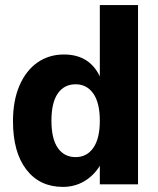

<svg xmlns="http://www.w3.org/2000/svg" viewBox="-20 -724 619 754"><path d="M372 -704H522V0H372V-73Q348 -34 310.5 -12Q273 10 227 10Q136 10 83.5 -58Q31 -126 31 -248Q31 -329 56.5 -388Q82 -447 127 -478.5Q172 -510 231 -510Q331 -510 372 -424ZM372 -250Q372 -320 346.5 -356.5Q321 -393 277 -393Q232 -393 207 -357Q182 -321 182 -250Q182 -179 207 -143Q232 -107 277 -107Q321 -107 346.5 -143.5Q372 -180 372 -250Z"/></svg>

Font: CBA Beacon Sans Extra Bold
Style: Regular
Weight: 800
Designer: Wei Huang
Foundry: Wei Huang
Version: Version 1.002